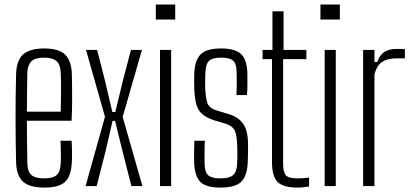

<svg xmlns="http://www.w3.org/2000/svg" viewBox="-20 -820 1806 846"><path d="M176 6.5Q110 6.5 81.5 -19.5Q53 -45.5 51 -104Q50 -145 49.2 -193.2Q48.5 -241.5 48.5 -292.5Q48.5 -343.5 49 -395.2Q49.5 -447 51 -495Q53 -555 82.5 -580.8Q112 -606.5 175.5 -606.5Q239.5 -606.5 266.8 -579.5Q294 -552.5 296.5 -497Q297 -485.5 297.5 -451.5Q298 -417.5 297.8 -373.2Q297.5 -329 295.5 -288H98.5Q98.5 -241.5 99.2 -194Q100 -146.5 100.5 -99.5Q101.5 -62.5 119 -48.2Q136.5 -34 174 -34Q212.5 -34 229.2 -48.2Q246 -62.5 247.5 -99.5Q248.5 -114.5 248.2 -143.5Q248 -172.5 246.5 -200H295.5Q297 -178.5 297.2 -149.2Q297.5 -120 296.5 -104Q293.5 -45 267.2 -19.2Q241 6.5 176 6.5ZM98.5 -328H247.5Q248.5 -361.5 248.8 -396.8Q249 -432 248.8 -460Q248.5 -488 247.5 -500Q245.5 -537.5 227.8 -551.8Q210 -566 175.5 -566Q134.5 -566 118 -549.5Q101.5 -533 100.5 -500Q100 -459 99.2 -416Q98.5 -373 98.5 -328Z M357 0 442.5 -305.5 359 -600H408L441.5 -468.5L475 -326.5H488L522.5 -468.5L557 -600H605.5L520.5 -305L607.5 0H559L518 -161L487 -287.5H476L447 -161L406 0Z M666.5 -734V-800H752V-734ZM685 0V-600H734V0Z M950.5 6.5Q887 6.5 862.2 -19.2Q837.5 -45 835.5 -103.5Q835 -127.5 835 -149Q835 -170.5 836.5 -200H882.5Q881 -170 881.2 -144.2Q881.5 -118.5 881.5 -99.5Q881.5 -62.5 897 -48.2Q912.5 -34 950.5 -34Q990 -34 1006.8 -48.2Q1023.5 -62.5 1025 -99.5Q1025.5 -115.5 1025.8 -129.5Q1026 -143.5 1025.8 -156.5Q1025.5 -169.5 1025 -182Q1023.5 -225.5 1014.2 -245Q1005 -264.5 973.5 -275L926.5 -289Q891 -300.5 872 -316.5Q853 -332.5 845.2 -359.5Q837.5 -386.5 836 -430.5Q835.5 -452.5 835.5 -466.2Q835.5 -480 836 -496Q838.5 -555 864.2 -580.8Q890 -606.5 954 -606.5Q1017 -606.5 1043 -581Q1069 -555.5 1070 -495Q1070 -484 1070.2 -454.2Q1070.5 -424.5 1068 -401H1022Q1023 -419.5 1023 -438Q1023 -456.5 1023 -472.5Q1023 -488.5 1022.5 -501Q1022.5 -538 1007.8 -552Q993 -566 954 -566Q916.5 -566 901.5 -552.2Q886.5 -538.5 885 -500Q884.5 -487.5 884 -469.5Q883.5 -451.5 884 -436Q885.5 -394.5 893 -368.8Q900.5 -343 935.5 -333L981 -319.5Q1029.5 -306 1051.2 -275Q1073 -244 1073 -182Q1073 -159 1072.8 -142.8Q1072.5 -126.5 1071.5 -102.5Q1068.5 -45 1043 -19.2Q1017.5 6.5 950.5 6.5Z M1290.5 6.5Q1227 6.5 1202.8 -18.5Q1178.5 -43.5 1178.5 -105V-559.5H1137V-600H1180.5V-770H1229.5V-600H1330V-559.5H1227.5V-99.5Q1227.5 -61.5 1239.5 -47.8Q1251.5 -34 1292.5 -34Q1308 -34 1318 -35Q1328 -36 1342 -37.5V1.5Q1330 3.5 1317.2 5Q1304.5 6.5 1290.5 6.5Z M1392 -734V-800H1477.5V-734ZM1410.5 0V-600H1459.5V0Z M1580 0V-600H1630V-547H1642.5Q1653.5 -578.5 1674 -591.5Q1694.5 -604.5 1731 -604.5Q1738 -604.5 1747.2 -604.2Q1756.5 -604 1764 -603.5V-563H1731Q1688 -563 1664.5 -547.8Q1641 -532.5 1630 -493.5V0Z"/></svg>

Font: Big Shoulders Text Thin ExtraLight
Style: Regular
Weight: 250
Version: Version 2.002